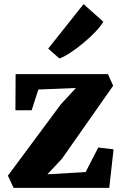

<svg xmlns="http://www.w3.org/2000/svg" viewBox="-20 -914 592 934"><path d="M349.5 -486 166.5 -478.5 134 -377.5H55L56 -553.5H505L530.5 -497L281.5 -142L210.5 -66L396.5 -77L458 -196.5L532.5 -187.5L511.5 0H46L18.5 -59.5L276 -406.5ZM268.5 -630 214.5 -677.5 386.5 -894 482.5 -808.5Q469.5 -785.5 443.5 -758.5Q417.5 -731.5 386 -705.2Q354.5 -679 324 -658.8Q293.5 -638.5 270.5 -630Z"/></svg>

Font: Merriweather 24pt Black
Style: Regular
Weight: 900
Designer: Eben Sorkin
Foundry: Eben Sorkin
Version: Version 2.100